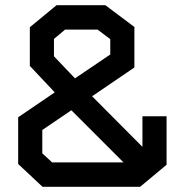

<svg xmlns="http://www.w3.org/2000/svg" viewBox="-20 -720 712 740"><path d="M50 -88V-268L191 -364L95 -466V-615L198 -700H386L498 -616V-460L335 -349L529 -154V-272H622V-85L520 0H144ZM405 -510V-569L356 -606H231L188 -570V-503L269 -418ZM456 -94 255 -295 143 -219V-129L181 -94Z"/></svg>

Font: Turret Road
Style: Bold
Weight: 700
Designer: Noponies
Foundry: Noponies
Version: Version 1.001; ttfautohint (v1.8)